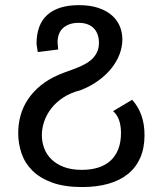

<svg xmlns="http://www.w3.org/2000/svg" viewBox="-20 -531 642 757"><path d="M304.2 206.5Q234.4 206.5 186 189Q137.7 171.4 107.9 141.8Q78.1 112.3 64.9 73.7Q51.8 35.2 51.8 -6.3Q51.8 -43 61.3 -76.7Q70.8 -110.4 90.6 -139.9Q110.4 -169.4 140.6 -194.1Q170.9 -218.8 211.9 -236.3Q229 -243.7 247.3 -250Q265.6 -256.3 283.2 -263.4Q300.8 -270.5 316.4 -279.1Q332 -287.6 344 -299.3Q356 -311 363 -326.4Q370.1 -341.8 370.1 -362.8Q370.1 -379.4 365.2 -393.8Q360.4 -408.2 350.6 -418.7Q340.8 -429.2 325.7 -435.1Q310.5 -440.9 289.6 -440.9Q252.4 -440.9 229.7 -421.4Q207 -401.9 207 -363.3L209.5 -335.9L128.9 -325.7L124 -357.4Q124 -434.6 167 -472.7Q210 -510.7 291 -510.7Q335.4 -510.7 367.9 -499.8Q400.4 -488.8 421.4 -470.2Q442.4 -451.7 452.4 -427.2Q462.4 -402.8 462.4 -375.5Q462.4 -346.7 451.7 -317.9Q440.9 -289.1 420.2 -262.7Q399.4 -236.3 368.4 -213.6Q337.4 -190.9 297.4 -175.3Q258.3 -165.5 229.7 -146.7Q201.2 -127.9 182.4 -103.8Q163.6 -79.6 154.3 -52.2Q145 -24.9 145 2Q145 28.3 154.1 53Q163.1 77.6 182.4 96.7Q201.7 115.7 231.4 127.2Q261.2 138.7 303.2 138.7Q338.9 138.7 367.4 129.6Q396 120.6 415.8 102.5Q435.5 84.5 446.3 57.1Q457 29.8 457 -6.3Q457 -66.4 425.8 -92.8L501 -137.7Q524.9 -111.3 537.4 -76.7Q549.8 -42 549.8 2Q549.8 52.7 533 91.1Q516.1 129.4 484.4 155Q452.6 180.7 407 193.6Q361.3 206.5 304.2 206.5Z"/></svg>

Font: Hack
Style: Regular
Weight: 400
Monospace: yes
Designer: Christopher Simpkins
Foundry: Christopher Simpkins
Version: Version 2.019; ttfautohint (v1.4.1) -l 4 -r 80 -G 350 -x 0 -